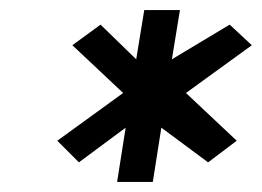

<svg xmlns="http://www.w3.org/2000/svg" viewBox="-20 -694 521 382"><path d="M94 -414 137 -371 230 -440 213 -332H284L301 -440L394 -371L451 -414L350 -509L481 -604L437 -645L322 -576L338 -674H267L251 -576L180 -645L124 -604L225 -509Z"/></svg>

Font: Charger Pro
Style: BdExtObl
Weight: 700
Designer: Jasper
Foundry: Cannot Into Space Fonts
Version: Version 1.09